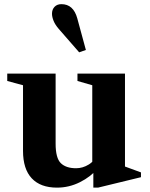

<svg xmlns="http://www.w3.org/2000/svg" viewBox="-20 -870 702 901"><path d="M247.5 10.5Q170 10.5 129 -33.2Q88 -77 88 -162V-470L14 -490V-524.5H241V-196Q241 -128 265.5 -104.2Q290 -80.5 337 -80.5Q368 -80.5 396.2 -97.8Q424.5 -115 440 -151V-80.5Q406 -40.5 355 -15Q304 10.5 247.5 10.5ZM418 10.5V-63L413 -69V-470L343.5 -490V-524.5H566.5V-88.5L641.5 -61V-38.5L440 10.5ZM351.5 -624.5 256 -734Q239 -753.5 231.5 -772Q224 -790.5 224 -805.5Q224 -825.5 236 -838Q248 -850.5 268 -850.5Q296.5 -850.5 315 -833.8Q333.5 -817 342.5 -784.5L383 -635.5Z"/></svg>

Font: Libre Caslon Text
Style: Regular
Weight: 400
Designer: Pablo Impallari, Rodrigo Fuenzalida, Katja Schimmel
Foundry: Pablo Impallari, Rodrigo Fuenzalida
Version: Version 2.000